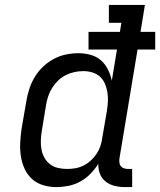

<svg xmlns="http://www.w3.org/2000/svg" viewBox="-20 -755 653 783"><path d="M210 8Q210 8 210 8Q210 8 210 8Q182 8 155.5 0Q129 -8 110 -25.5Q91 -43 80 -67.5Q69 -92 65 -118.5Q61 -145 62.5 -173.5Q64 -202 68 -230L87 -340Q91 -365 99 -390.5Q107 -416 120.5 -439Q134 -462 154 -481.5Q174 -501 198 -514Q222 -527 248 -532.5Q274 -538 299 -538Q325 -538 349 -531.5Q373 -525 391 -509.5Q409 -494 420 -472Q431 -450 436 -426L457 -553H341V-625H469L475 -662H424V-735H571L553 -625H613V-553H541L467 -108Q466 -99 467 -91Q468 -83 473 -77Q478 -71 486 -68.5Q494 -66 502 -66H519V8H490Q468 8 447.5 3Q427 -2 411 -14.5Q395 -27 387.5 -46.5Q380 -66 381 -87Q367 -65 348.5 -46Q330 -27 307 -14.5Q284 -2 259 3Q234 8 210 8ZM254 -66Q271 -66 288 -69Q305 -72 321 -80Q337 -88 350.5 -100.5Q364 -113 374 -128Q384 -143 389.5 -159.5Q395 -176 397 -193L416 -303Q419 -322 420 -341Q421 -360 418 -378.5Q415 -397 408 -413.5Q401 -430 388 -442Q375 -454 357 -459.5Q339 -465 320 -465Q301 -465 283 -461Q265 -457 248 -448.5Q231 -440 217 -426.5Q203 -413 193 -397Q183 -381 177 -363.5Q171 -346 168 -328L150 -218Q147 -199 146.5 -180Q146 -161 149.5 -143.5Q153 -126 162 -110.5Q171 -95 185 -84.5Q199 -74 217 -70Q235 -66 254 -66Z"/></svg>

Font: Iosevka Slab Extended
Style: Italic
Weight: 400
Width: 7
Italic angle: -9°
Monospace: yes
Designer: Belleve Invis
Foundry: Belleve Invis
Version: Version 11.1.0; ttfautohint (v1.8.3)